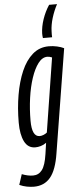

<svg xmlns="http://www.w3.org/2000/svg" viewBox="-79 -807 442 1061"><g transform="rotate(-5 141.5 -277.0)"><path d="M-15 203 4 145Q37 158 66 158Q97 158 116 133Q135 108 144 46L153 -16Q138 -5 122 -0.5Q106 4 92 4Q51 4 31.5 -35Q12 -74 12 -140Q12 -220 24.5 -293Q37 -366 61.5 -423Q86 -480 124 -513Q162 -546 214 -546Q237 -546 259.5 -541Q282 -536 298 -528L205 47Q191 138 157 179Q123 220 65 220Q47 220 26 216Q5 212 -15 203ZM227 -483Q212 -489 201 -489Q173 -489 150.5 -459.5Q128 -430 111.5 -380.5Q95 -331 86.5 -270Q78 -209 78 -145Q78 -56 121 -56Q131 -56 142.5 -60.5Q154 -65 162 -72ZM237 -594H186Q185 -600 184.5 -606Q184 -612 184 -619Q185 -657 199 -698Q213 -739 236 -774H280Q261 -738 249.5 -700Q238 -662 237 -628Q236 -608 237 -594Z"/></g></svg>

Font: Georama ExtraCondensed
Style: Italic
Weight: 400
Width: 2
Italic angle: -9°
Designer: Jean-Baptiste Levee
Foundry: Production Type
Version: Version 1.000